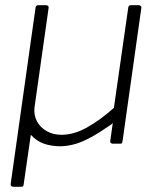

<svg xmlns="http://www.w3.org/2000/svg" viewBox="-20 -550 613 735"><path d="M215 -34Q263 -34 313 -62Q363 -90 416 -137L471 -521Q472 -527 474.5 -528.5Q477 -530 481 -530H511Q516 -530 519 -527Q522 -524 521 -519L449 -9Q448 -4 447 -2Q446 0 440 0H411Q407 0 404 -3Q401 -6 402 -10L411 -74Q412 -79 411 -78.5Q410 -78 405 -73Q362 -43 329 -25Q296 -7 269 1Q242 9 213 10Q176 10 148 0Q120 -10 98 -34L71 153Q70 161 68.5 163Q67 165 58 165H33Q26 165 23 162Q20 159 21 153L116 -520Q117 -526 119.5 -528Q122 -530 126 -530H156Q162 -530 164.5 -527Q167 -524 166 -519L112 -138Q109 -110 121 -86.5Q133 -63 158 -48.5Q183 -34 215 -34Z"/></svg>

Font: Libre Franklin ExtraLight
Style: Italic
Weight: 250
Italic angle: -8°
Designer: Pablo Impallari, Rodrigo Fuenzalida, Nhung Nguyen
Foundry: Impallari Type
Version: Version 3.000